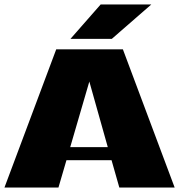

<svg xmlns="http://www.w3.org/2000/svg" viewBox="-20 -844 806 864"><path d="M661 -824 483 -669H297L433 -824ZM296 -182H465L382 -477ZM517 0 482 -123H279L243 0H0L233 -622H533L766 0Z"/></svg>

Font: Sarpanch Black
Style: Regular
Weight: 900
Designer: Manushi Parikh (Devanagari and Latin), Jyotish Sonowal (Devanagari)
Foundry: Indian Type Foundry
Version: Version 2.004;PS 1.0;hotconv 1.0.78;makeotf.lib2.5.61930; tt